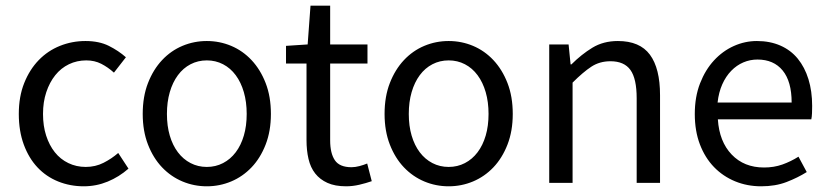

<svg xmlns="http://www.w3.org/2000/svg" viewBox="-20 -642 2909 674"><path d="M274 12Q226 12 184 -5Q142 -22 111.5 -54.5Q81 -87 63.5 -134.5Q46 -182 46 -242Q46 -303 65 -350.5Q84 -398 116 -431Q148 -464 190.5 -481Q233 -498 280 -498Q328 -498 362 -481Q396 -464 422 -441L380 -387Q359 -406 335.5 -418Q312 -430 283 -430Q250 -430 222 -416.5Q194 -403 174 -378Q154 -353 142.5 -318.5Q131 -284 131 -242Q131 -200 142 -166Q153 -132 172.5 -107.5Q192 -83 220 -69.5Q248 -56 281 -56Q315 -56 343.5 -70.5Q372 -85 395 -105L431 -50Q398 -21 358 -4.5Q318 12 274 12Z M706 12Q661 12 620.5 -5Q580 -22 549 -54.5Q518 -87 499.5 -134.5Q481 -182 481 -242Q481 -303 499.5 -350.5Q518 -398 549 -431Q580 -464 620.5 -481Q661 -498 706 -498Q751 -498 791.5 -481Q832 -464 863 -431Q894 -398 912.5 -350.5Q931 -303 931 -242Q931 -182 912.5 -134.5Q894 -87 863 -54.5Q832 -22 791.5 -5Q751 12 706 12ZM706 -56Q737 -56 763 -69.5Q789 -83 807.5 -107.5Q826 -132 836 -166Q846 -200 846 -242Q846 -284 836 -318.5Q826 -353 807.5 -378Q789 -403 763 -416.5Q737 -430 706 -430Q675 -430 649 -416.5Q623 -403 604.5 -378Q586 -353 576 -318.5Q566 -284 566 -242Q566 -200 576 -166Q586 -132 604.5 -107.5Q623 -83 649 -69.5Q675 -56 706 -56Z M1195 12Q1156 12 1129.5 0Q1103 -12 1086.5 -33Q1070 -54 1063 -84Q1056 -114 1056 -150V-419H984V-481L1060 -486L1070 -622H1139V-486H1270V-419H1139V-149Q1139 -104 1155.5 -79.5Q1172 -55 1214 -55Q1227 -55 1242 -59Q1257 -63 1269 -68L1285 -6Q1265 1 1241.5 6.5Q1218 12 1195 12Z M1555 12Q1510 12 1469.5 -5Q1429 -22 1398 -54.5Q1367 -87 1348.5 -134.5Q1330 -182 1330 -242Q1330 -303 1348.5 -350.5Q1367 -398 1398 -431Q1429 -464 1469.5 -481Q1510 -498 1555 -498Q1600 -498 1640.5 -481Q1681 -464 1712 -431Q1743 -398 1761.5 -350.5Q1780 -303 1780 -242Q1780 -182 1761.5 -134.5Q1743 -87 1712 -54.5Q1681 -22 1640.5 -5Q1600 12 1555 12ZM1555 -56Q1586 -56 1612 -69.5Q1638 -83 1656.5 -107.5Q1675 -132 1685 -166Q1695 -200 1695 -242Q1695 -284 1685 -318.5Q1675 -353 1656.5 -378Q1638 -403 1612 -416.5Q1586 -430 1555 -430Q1524 -430 1498 -416.5Q1472 -403 1453.5 -378Q1435 -353 1425 -318.5Q1415 -284 1415 -242Q1415 -200 1425 -166Q1435 -132 1453.5 -107.5Q1472 -83 1498 -69.5Q1524 -56 1555 -56Z M1908 0V-486H1976L1983 -416H1986Q2021 -451 2059.5 -474.5Q2098 -498 2149 -498Q2226 -498 2261.5 -450Q2297 -402 2297 -308V0H2215V-297Q2215 -366 2193 -396.5Q2171 -427 2123 -427Q2085 -427 2056 -408Q2027 -389 1990 -352V0Z M2652 12Q2603 12 2560.5 -5.5Q2518 -23 2486.5 -55.5Q2455 -88 2437 -135Q2419 -182 2419 -242Q2419 -302 2437.5 -349.5Q2456 -397 2486.5 -430Q2517 -463 2556 -480.5Q2595 -498 2637 -498Q2683 -498 2719.5 -482Q2756 -466 2780.5 -436Q2805 -406 2818 -364Q2831 -322 2831 -270Q2831 -257 2830.5 -244.5Q2830 -232 2828 -223H2500Q2505 -145 2548.5 -99.5Q2592 -54 2662 -54Q2697 -54 2726.5 -64.5Q2756 -75 2783 -92L2812 -38Q2780 -18 2741 -3Q2702 12 2652 12ZM2499 -282H2759Q2759 -356 2727.5 -394.5Q2696 -433 2639 -433Q2613 -433 2589.5 -423Q2566 -413 2547 -393.5Q2528 -374 2515.5 -346Q2503 -318 2499 -282Z"/></svg>

Font: Processing Sans Pro
Style: Regular
Weight: 400
Designer: Paul D. Hunt
Foundry: Adobe Systems Incorporated
Version: Version 2.020;PS 2.000;hotconv 1.0.86;makeotf.lib2.5.63406